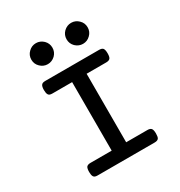

<svg xmlns="http://www.w3.org/2000/svg" viewBox="-182 -905 964 1030"><g transform="rotate(-30 300.0 -390.0)"><path d="M145 -761.2Q164.1 -780.3 190.9 -780.3Q216.8 -780.3 236.8 -761.2Q255.9 -742.2 255.9 -715.3Q255.9 -688.5 236.8 -669.4Q216.8 -650.4 190.9 -650.4Q164.1 -650.4 145 -669.4Q125.5 -688 125.5 -715.3Q125.5 -742.7 145 -761.2ZM362.8 -761.2Q382.8 -780.3 408.7 -780.3Q435.5 -780.3 454.6 -761.2Q474.1 -742.7 474.1 -715.3Q474.1 -688 454.6 -669.4Q435.5 -650.4 408.7 -650.4Q382.8 -650.4 362.8 -669.4Q343.8 -688.5 343.8 -715.3Q343.8 -742.2 362.8 -761.2ZM254.9 -502H133.3Q123.5 -502 117.4 -504.2Q111.3 -506.3 107.9 -512.2Q102.5 -521.5 102.5 -540.5Q102.5 -561 108.4 -569.8Q111.8 -575.2 117.9 -577.4Q124 -579.6 133.3 -579.6H466.3Q483.9 -579.6 490.7 -571.3Q497.1 -562 497.1 -540.5Q497.1 -519 490.7 -510.7Q483.9 -502 466.3 -502H344.7V-77.6H476.1Q493.2 -77.6 500 -69.3Q506.8 -60.5 506.8 -38.6Q506.8 -18.1 501.5 -9.8Q495.1 0 476.1 0H123.5Q113.8 0 107.7 -2.2Q101.6 -4.4 98.1 -10.3Q92.8 -19.5 92.8 -38.6Q92.8 -59.1 98.6 -68.4Q105.5 -77.6 123.5 -77.6H254.9Z"/></g></svg>

Font: Courier Prime Medium
Style: Regular
Weight: 500
Designer: Alan Dague-Greene
Foundry: Quote-Unquote Apps
Version: Version 1.202